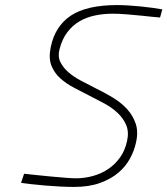

<svg xmlns="http://www.w3.org/2000/svg" viewBox="-20 -730 660 757"><path d="M611 -661Q574 -664 540 -668Q511 -671 479.5 -673.5Q448 -676 425 -676Q388 -676 354.5 -669Q321 -662 293.5 -646Q266 -630 245.5 -603Q225 -576 215 -537Q207 -508 218 -485.5Q229 -463 250.5 -444.5Q272 -426 301 -411Q330 -396 359 -381Q392 -365 424.5 -345.5Q457 -326 480.5 -300.5Q504 -275 515 -242.5Q526 -210 516 -167Q509 -135 492 -104Q475 -73 446 -48.5Q417 -24 374 -8.5Q331 7 272 7Q248 7 218 5.5Q188 4 158 1.5Q128 -1 102.5 -4Q77 -7 63 -9L75 -45Q92 -43 121.5 -40Q151 -37 181.5 -34Q212 -31 239.5 -29Q267 -27 279 -27Q313 -27 346 -36Q379 -45 406.5 -63.5Q434 -82 453.5 -109.5Q473 -137 481 -174Q489 -210 477.5 -237Q466 -264 443.5 -285Q421 -306 391.5 -322Q362 -338 334 -352Q305 -367 274 -383Q243 -399 219 -420Q195 -441 183 -470.5Q171 -500 180 -544Q197 -627 259.5 -668.5Q322 -710 442 -710Q462 -710 486.5 -708.5Q511 -707 535.5 -704.5Q560 -702 582.5 -699Q605 -696 620 -693Z"/></svg>

Font: Panefresco 1wt
Style: Italic
Weight: 250
Version: Version 1.000